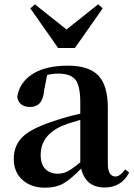

<svg xmlns="http://www.w3.org/2000/svg" viewBox="-20 -856 622 892"><path d="M328 -633H250L121 -817L142 -836L289 -719L436 -836L457 -817ZM353 -102V-299Q291 -281 278 -275Q169 -232 169 -136Q169 -93 190.5 -71Q212 -49 249 -49Q273 -49 295 -60.5Q317 -72 353 -102ZM562 -69 580 -54Q544 15 466 15Q378 15 357 -73Q311 -25 276 -4.5Q241 16 189 16Q125 16 84.5 -20Q44 -56 44 -118Q44 -182 87.5 -222.5Q131 -263 244 -298Q291 -314 353 -328V-379Q353 -457 330.5 -485.5Q308 -514 251 -514Q226 -514 199 -508L185 -436Q179 -359 120 -359Q69 -359 60 -405Q70 -473 131 -512Q192 -551 295 -551Q393 -551 437 -505Q481 -459 481 -354V-96Q481 -36 517 -36Q537 -36 562 -69Z"/></svg>

Font: Swei Spring CJKtc
Style: Bold
Weight: 700
Version: Version 1.021